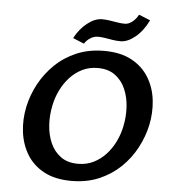

<svg xmlns="http://www.w3.org/2000/svg" viewBox="-59 -926 875 992"><g transform="rotate(5 378.5 -430.0)"><path d="M348 13Q263 13 205.5 -18Q148 -49 116.5 -101Q85 -153 77 -217.5Q69 -282 83 -348Q96 -410 127 -467.5Q158 -525 205.5 -571Q253 -617 316.5 -644Q380 -671 459 -671Q544 -671 601.5 -640Q659 -609 691 -556.5Q723 -504 730.5 -439.5Q738 -375 724 -309Q711 -248 680 -190Q649 -132 601.5 -86.5Q554 -41 490.5 -14Q427 13 348 13ZM374 -78Q419 -78 455 -96Q491 -114 518.5 -144Q546 -174 564.5 -212Q583 -250 591 -290Q602 -341 599 -392Q596 -443 577.5 -485.5Q559 -528 523.5 -554Q488 -580 434 -580Q389 -580 353 -562Q317 -544 289.5 -514Q262 -484 243.5 -446Q225 -408 217 -368Q206 -317 209 -266Q212 -215 230.5 -172.5Q249 -130 284.5 -104Q320 -78 374 -78ZM351 -699 293 -723Q319 -772 358 -802.5Q397 -833 434 -833Q452 -833 472 -830Q492 -827 513 -823.5Q534 -820 552 -820Q572 -820 591 -835Q610 -850 622 -873L681 -849Q654 -793 614.5 -760.5Q575 -728 538 -728Q516 -728 495.5 -731.5Q475 -735 456.5 -738Q438 -741 420 -741Q400 -741 381 -729Q362 -717 351 -699Z"/></g></svg>

Font: Ysabeau
Style: Bold Italic
Weight: 700
Italic angle: -12°
Designer: Christian Thalmann (Catharsis Fonts)
Version: Version 2.002